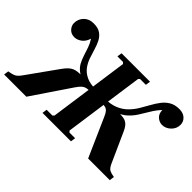

<svg xmlns="http://www.w3.org/2000/svg" viewBox="-139 -996 1312 1312"><g transform="rotate(45 517.0 -340.0)"><path d="M340 0 345 -35H401L411 -45L493 -625L483 -635H429L434 -670H709L704 -635H648L638 -625L556 -45L566 -35H620L615 0ZM-31 0 -26 -35Q7 -40 25 -48.5Q43 -57 64 -87L216 -300Q233 -324 247.5 -338Q262 -352 277.5 -359Q293 -366 312 -368Q331 -370 357 -370H487L482 -335Q455 -335 437 -332Q419 -329 404.5 -317Q390 -305 372 -278L184 0ZM483 -340Q422 -340 383.5 -351Q345 -362 321.5 -381Q298 -400 285 -425Q272 -450 263 -478.5Q254 -507 244 -536Q234 -565 216 -593Q205 -556 179.5 -537.5Q154 -519 128 -519Q96 -519 77 -540Q58 -561 58 -586Q58 -625 84.5 -652.5Q111 -680 155 -680Q198 -680 222.5 -663Q247 -646 261 -618.5Q275 -591 284.5 -558Q294 -525 305.5 -492Q317 -459 337.5 -431.5Q358 -404 393.5 -387Q429 -370 487 -370ZM781 0 658 -278Q647 -304 636.5 -316Q626 -328 610.5 -331.5Q595 -335 567 -335L572 -370H702Q732 -370 753.5 -366.5Q775 -363 791.5 -348.5Q808 -334 823 -300L919 -87Q933 -56 950 -47.5Q967 -39 995 -35L990 0ZM568 -340 572 -370Q630 -370 670 -387Q710 -404 737.5 -431.5Q765 -459 785 -492Q805 -525 823 -558Q841 -591 862 -618.5Q883 -646 912 -663Q941 -680 984 -680Q1021 -680 1043 -659.5Q1065 -639 1065 -609Q1065 -572 1037.5 -545.5Q1010 -519 975 -519Q950 -519 928 -537.5Q906 -556 905 -593Q875 -560 854 -524.5Q833 -489 812 -456Q791 -423 762 -397Q733 -371 686.5 -355.5Q640 -340 568 -340Z"/></g></svg>

Font: Brygada 1918
Style: Italic
Weight: 400
Italic angle: -8°
Designer: Mateusz Machalski | Borys Kosmynka | Przemek Hoffer
Foundry: NIEPODLEGLA 2018
Version: Version 3.006